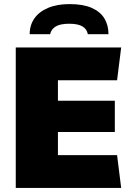

<svg xmlns="http://www.w3.org/2000/svg" viewBox="-20 -918 640 938"><path d="M57 0V-686H572L552 -526H263V-426H541V-273H263V-160H552L572 0ZM125 -751Q125 -795 148 -828Q171 -861 215 -879.5Q259 -898 320 -898Q386 -898 428 -879.5Q470 -861 490 -828Q510 -795 510 -751H409Q405 -775 383.5 -788.5Q362 -802 318 -802Q274 -802 252 -788.5Q230 -775 225 -751Z"/></svg>

Font: Chivo Medium Black
Style: Regular
Weight: 900
Version: Version 2.002